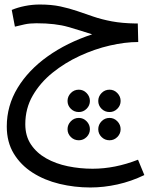

<svg xmlns="http://www.w3.org/2000/svg" viewBox="-20 -436 699 850"><path d="M380 394Q310 394 243.5 378Q177 362 124.5 328.5Q72 295 41 244Q10 193 10 124Q10 32 58 -47Q106 -126 191 -186.5Q276 -247 388 -284Q339 -300 282.5 -316.5Q226 -333 141 -333Q111 -333 88.5 -328Q66 -323 46 -318L32 -392Q58 -403 90.5 -409.5Q123 -416 156 -416Q208 -416 247.5 -407.5Q287 -399 322 -387Q357 -375 393.5 -362.5Q430 -350 475 -341.5Q520 -333 581 -332H590L592 -250Q534 -250 466.5 -234.5Q399 -219 333 -188.5Q267 -158 212.5 -114Q158 -70 125 -13Q92 44 92 114Q92 166 117 203.5Q142 241 184.5 265Q227 289 280.5 300Q334 311 390 311Q489 311 591 271L619 339Q561 367 500 380.5Q439 394 380 394ZM329 60Q308 60 293.5 45.5Q279 31 279 11Q279 -9 293.5 -24Q308 -39 329 -39Q349 -39 363.5 -24Q378 -9 378 11Q378 31 363.5 45.5Q349 60 329 60ZM465 60Q444 60 429.5 45.5Q415 31 415 11Q415 -9 429.5 -24Q444 -39 465 -39Q485 -39 499.5 -24Q514 -9 514 11Q514 31 499.5 45.5Q485 60 465 60ZM329 185Q308 185 293.5 170.5Q279 156 279 136Q279 116 293.5 101Q308 86 329 86Q349 86 363.5 101Q378 116 378 136Q378 156 363.5 170.5Q349 185 329 185ZM465 185Q444 185 429.5 170.5Q415 156 415 136Q415 116 429.5 101Q444 86 465 86Q485 86 499.5 101Q514 116 514 136Q514 156 499.5 170.5Q485 185 465 185Z"/></svg>

Font: Go Noto Current
Style: Regular
Weight: 400
Designer: Monotype Design Team
Foundry: Monotype Imaging Inc.
Version: Version 2.007; ttfautohint (v1.8) -l 8 -r 50 -G 200 -x 14 -D